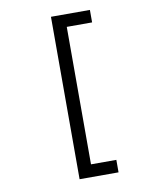

<svg xmlns="http://www.w3.org/2000/svg" viewBox="-93 -849 804 1000"><g transform="rotate(-10 309.0 -349.5)"><path d="M246 -779H452V-713H318V14H452V80H246Z"/></g></svg>

Font: Fragment Mono
Style: Regular
Weight: 400
Monospace: yes
Designer: Wei Huang based on Nimbus Sans by URW Studio, based on Helvetica by Max Miedinger.
Foundry: Wei Huang
Version: Version 1.021; ttfautohint (v1.8.4.7-5d5b)